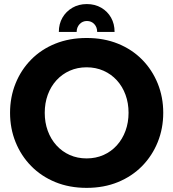

<svg xmlns="http://www.w3.org/2000/svg" viewBox="-20 -897 839 930"><path d="M400.7 -877.3Q440 -877.3 470.5 -859.5Q501 -841.7 518 -811.5Q535 -781.3 535 -742.3H450.7Q450.7 -765.3 436.7 -780.3Q422.7 -795.3 401 -795.3Q379.7 -795.3 365.5 -780Q351.3 -764.7 351.3 -742.3H265Q265 -781.3 282.5 -811.5Q300 -841.7 330.7 -859.5Q361.3 -877.3 400.7 -877.3ZM399.7 13Q316 13 247.8 -15Q179.7 -43 130.9 -92.8Q82 -142.7 55.4 -208.7Q28.7 -274.7 28.7 -350.7Q28.7 -426.5 55.3 -492.6Q81.9 -558.6 130.7 -608.2Q179.4 -657.8 247.7 -685.4Q316 -713 399.7 -713Q483.2 -713 551.4 -685.4Q619.5 -657.8 668.4 -608.2Q717.2 -558.6 744 -492.5Q770.7 -426.4 770.7 -350.6Q770.7 -274.7 744 -208.7Q717.3 -142.7 668.5 -92.8Q619.7 -43 551.5 -15Q483.3 13 399.7 13ZM399.5 -129.7Q444 -129.7 481.3 -146.2Q518.7 -162.7 546 -193Q573.3 -223.3 588 -263.6Q602.7 -303.9 602.7 -350.8Q602.7 -397.7 588 -437.8Q573.3 -478 546.1 -507.9Q518.9 -537.8 481.4 -554.4Q444 -571 399.5 -571Q355.1 -571 317.9 -554.5Q280.7 -538 253.3 -508Q226 -478 211.3 -437.7Q196.7 -397.4 196.7 -350.6Q196.7 -303.7 211.3 -263.5Q226 -223.3 253.3 -193Q280.7 -162.7 317.9 -146.2Q355.1 -129.7 399.5 -129.7Z"/></svg>

Font: MuseoModerno Thin
Style: Regular
Weight: 100
Designer: Pablo Cosgaya, Héctor Gatti, Marcela Romero, and the Authors of The MuseoModerno Project.
Foundry: Omnibus-Type Team
Version: Version 1.003